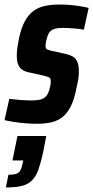

<svg xmlns="http://www.w3.org/2000/svg" viewBox="-36 -538 411 847"><path d="M128 8Q104 8 77.5 6Q51 4 26 0Q1 -4 -16 -8L5 -102Q15 -101 27.5 -99.5Q40 -98 53 -97Q66 -96 79.5 -95.5Q93 -95 103 -95Q126 -95 141 -98.5Q156 -102 165.5 -111.5Q175 -121 180 -137Q183 -146 185.5 -156.5Q188 -167 188 -180Q188 -193 181 -196.5Q174 -200 158 -204L86 -220Q62 -226 50 -242Q38 -258 38 -293Q38 -311 41 -331Q44 -351 48 -370Q58 -416 74 -445Q90 -474 112 -490Q134 -506 163 -512Q192 -518 227 -518Q250 -518 273.5 -516Q297 -514 318.5 -510.5Q340 -507 355 -503L334 -407Q320 -410 303 -411.5Q286 -413 270 -414Q254 -415 241 -415Q223 -415 209.5 -412Q196 -409 187 -401Q178 -393 173 -376Q170 -368 167.5 -357.5Q165 -347 165 -335Q165 -324 171 -320.5Q177 -317 191 -314L254 -300Q269 -297 282.5 -290Q296 -283 304 -267.5Q312 -252 312 -220Q312 -207 309 -187.5Q306 -168 301 -148Q292 -101 277 -70.5Q262 -40 241.5 -23Q221 -6 193 1Q165 8 128 8ZM-10 289 1 233Q23 233 35 229Q47 225 53.5 214Q60 203 63 185L67 170H19L41 62H168L154 135Q144 180 133.5 210Q123 240 105.5 257.5Q88 275 61 282Q34 289 -10 289Z"/></svg>

Font: Saira Condensed
Style: Bold Italic
Weight: 700
Width: 3
Italic angle: -12°
Designer: Hector Gatti with collaboration of the Omnibus-Type team
Foundry: Omnibus-Type
Version: Version 1.101